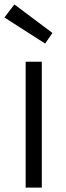

<svg xmlns="http://www.w3.org/2000/svg" viewBox="-28 -848 298 868"><path d="M176 -651 -8 -769 37 -828 209 -699ZM88 0V-569H161V0Z"/></svg>

Font: Yaldevi ExtraLight
Style: Regular
Weight: 400
Version: Version 1.100